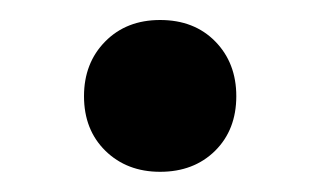

<svg xmlns="http://www.w3.org/2000/svg" viewBox="-20 -436 325 192"><path d="M64 -339.8Q64 -373 85.2 -394.5Q106.4 -416 140.1 -416Q174.3 -416 195.3 -394.5Q216.3 -373 216.3 -339.8Q216.3 -306.2 195.1 -285.2Q173.8 -264.2 140.1 -264.2Q106.9 -264.2 85.4 -285.2Q64 -306.2 64 -339.8Z"/></svg>

Font: TypoPRO Roboto
Style: Bold
Weight: 700
Designer: Google
Version: Version 2.136; 2016